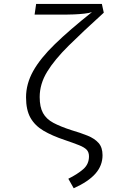

<svg xmlns="http://www.w3.org/2000/svg" viewBox="-20 -758 640 999"><path d="M510 -737.5 520 -692Q413 -595 338.5 -521.5Q264 -448 225.2 -384.5Q186.5 -321 186.5 -253Q186.5 -201 203.8 -169.8Q221 -138.5 257.5 -119Q294 -99.5 351 -81Q399 -67 435.5 -52.2Q472 -37.5 492.8 -14.2Q513.5 9 513.5 49.5Q513.5 103.5 476.5 145.5Q439.5 187.5 363.5 221.5L335.5 172Q382 149 412.5 122.8Q443 96.5 443 55.5Q443 34 431 21.2Q419 8.5 391.5 -2.5Q364 -13.5 317 -29.5Q251 -51.5 206.2 -78Q161.5 -104.5 138.5 -145.2Q115.5 -186 115.5 -251.5Q115.5 -321.5 152.5 -388Q189.5 -454.5 265.8 -528.5Q342 -602.5 458.5 -695Q445.5 -690 418.2 -687Q391 -684 363.8 -683Q336.5 -682 323 -682H160L168 -737.5Z"/></svg>

Font: Fira Code Light Light
Style: Regular
Weight: 300
Monospace: yes
Version: Version 5.002